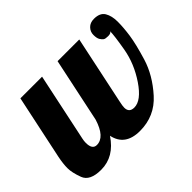

<svg xmlns="http://www.w3.org/2000/svg" viewBox="-124 -708 902 902"><g transform="rotate(-45 326.5 -257.0)"><path d="M137.2 -134.8Q137.2 -90.8 167 -90.8Q219.7 -90.8 247.1 -179.2L314.9 -500H459L387.2 -160.2Q381.8 -136.2 381.8 -124Q381.8 -90.8 416 -90.8Q462.4 -90.8 511.7 -163.8Q561 -236.8 575 -317.1Q588.9 -397.5 588.9 -424.8Q585 -415 566.4 -415Q547.9 -415 541.3 -419.7Q534.7 -424.3 527.8 -435.1Q521 -445.8 521 -467.8Q521 -489.3 535.9 -504.6Q550.8 -520 576.2 -520Q616.2 -520 631.1 -495.1Q646 -470.2 646 -431.6Q646 -393.1 639.2 -345Q632.3 -296.9 608.2 -217.3Q584 -137.7 519.5 -65.9Q455.1 5.9 356.9 5.9Q258.8 5.9 241.2 -78.1Q185.5 5.9 99.1 5.9Q24.9 5.9 8.5 -38.1Q-7.8 -82 -7.8 -111.3Q-7.8 -140.6 0 -179.2L67.9 -500H211.9L140.1 -160.2Q137.2 -147.5 137.2 -134.8Z"/></g></svg>

Font: Lobster-Regular
Style: Regular
Weight: 400
Designer: Pablo Impallari
Foundry: Pablo Impallari
Version: Version 1.007; ttfautohint (v1.1) -l 8 -r 50 -G 50 -x 14 -D 